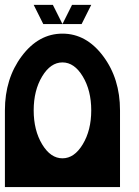

<svg xmlns="http://www.w3.org/2000/svg" viewBox="-20 -762 567 782"><path d="M351.6 -312.5Q351.6 -393.6 317.1 -450.7Q282.7 -507.8 234.4 -507.8Q186 -507.8 151.6 -450.7Q117.2 -393.6 117.2 -312.5Q117.2 -231.4 151.6 -174.3Q186 -117.2 234.4 -117.2Q282.7 -117.2 317.1 -174.3Q351.6 -231.4 351.6 -312.5ZM468.8 0H0V-312.5Q0 -441.9 68.6 -533.4Q137.2 -625 234.4 -625Q331.5 -625 400.1 -533.4Q468.8 -441.9 468.8 -312.5ZM234.4 -664.1H156.2L117.2 -742.2H195.3ZM312.5 -664.1H234.4L273.4 -742.2H351.6Z"/></svg>

Font: Leporid
Style: Regular
Weight: 400
Designer: GGBotNet
Foundry: GGBotNet
Version: 1.00